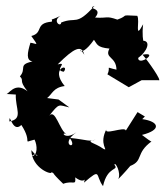

<svg xmlns="http://www.w3.org/2000/svg" viewBox="-27 -597 568 656"><path d="M173 -257 134 -262C152 -276 155 -298 194 -303C142 -366 213 -381 191 -352C155 -356 208 -387 170 -377C227 -434 252 -445 261 -410C237 -450 241 -386 294 -461C305 -447 303 -435 347 -431C329 -397 370 -405 371 -359C328 -368 354 -372 340 -343L413 -299L457 -323H514C531 -315 476 -393 460 -410C519 -422 446 -369 445 -399C475 -420 491 -458 460 -458C477 -434 454 -443 462 -514C431 -457 452 -526 442 -543C377 -546 417 -545 374 -530C334 -544 343 -534 298 -537C328 -573 265 -565 296 -577C232 -506 234 -541 182 -520C181 -502 150 -526 180 -543C134 -521 155 -538 150 -523C90 -518 123 -485 80 -474C107 -436 99 -448 77 -451C66 -415 62 -391 84 -387C33 -376 65 -363 41 -336C57 -320 35 -325 67 -285C22 -321 1 -270 -7 -276L27 -274C25 -226 54 -191 5 -182C5 -221 14 -139 46 -170C87 -107 45 -108 91 -120C101 -100 102 -66 82 -63C98 -85 116 -41 80 -84C82 -21 153 3 149 -9C165 0 140 -16 189 31C223 18 233 40 230 9C267 37 266 -1 260 27C321 -25 297 1 325 39C340 -31 381 -13 364 -34C366 -47 388 -6 377 15C413 -21 455 -75 418 -30C464 -48 435 -73 491 -114C491 -114 497 -106 458 -136C526 -153 517 -182 459 -190L468 -199L443 -214L403 -151C400 -167 321 -131 338 -158C308 -104 346 -80 327 -88C296 -111 260 -112 300 -120C277 -112 275 -119 211 -126C244 -82 171 -100 234 -145C193 -115 178 -152 202 -137C176 -150 162 -230 140 -200C177 -247 172 -238 210 -230Z"/></svg>

Font: Asimov Aggro
Style: Medium
Weight: 500
Designer: Google
Version: Version 2.000980; 2014